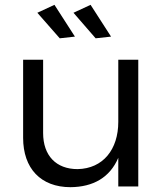

<svg xmlns="http://www.w3.org/2000/svg" viewBox="-20 -774 688 797"><path d="M291 -622 206 -754 135 -721 228 -615ZM441 -622 356 -754 285 -721 377 -615ZM471 -526V-268C471 -154 408 -74 302 -72C213 -72 159 -128 159 -222V-526H76V-202C76 -75 149 3 273 3C367 2 436 -37 471 -119V0H554V-526Z"/></svg>

Font: Juman Normal
Style: Regular
Weight: 300
Designer: Bandar Raffah (Arabic) Julieta Ulanovsky (Latin)
Foundry: Caramella
Version: Version 5.022;PS 005.022;hotconv 1.0.88;makeotf.lib2.5.64775